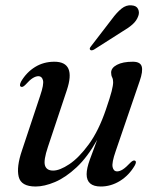

<svg xmlns="http://www.w3.org/2000/svg" viewBox="-20 -687 580 717"><path d="M484 -87Q491.5 -83.5 483 -68.5Q461.5 -32 427.8 -11.2Q394 9.5 356.5 9.5Q303.5 9.5 303.5 -36.5Q303.5 -58 315.5 -91Q327.5 -124 343 -165Q307 -100.5 266 -62.2Q225 -24 185.2 -7.2Q145.5 9.5 113 9.5Q58.5 9.5 49.8 -27Q41 -63.5 62 -125L130 -329.5Q144.5 -372 140.5 -387.2Q136.5 -402.5 123.5 -402.5Q114 -402.5 102.5 -395.5Q91 -388.5 74.5 -370Q64.5 -360 58.5 -363Q50.5 -366.5 59 -383Q79 -417 111 -436.8Q143 -456.5 183 -456.5Q265 -456.5 229.5 -350L159 -138.5Q142 -88 148 -69Q154 -50 178.5 -50Q203 -50 238.8 -73.8Q274.5 -97.5 311.5 -148Q348.5 -198.5 375.5 -278Q391.5 -324.5 397 -346.5Q402.5 -368.5 402.5 -380Q402.5 -391 398.8 -398.2Q395 -405.5 395 -416Q395 -433.5 416.8 -445Q438.5 -456.5 476 -456.5Q504 -456.5 509.2 -438.8Q514.5 -421 501.5 -384L412 -122.5Q397 -79.5 400.5 -63.2Q404 -47 417.5 -47Q427 -47 438.5 -54.2Q450 -61.5 468 -80.5Q478 -90 484 -87ZM397 -614.5Q416 -640.5 433.8 -654.8Q451.5 -669 471 -667Q489.5 -666 495.5 -653.5Q501.5 -641 496.5 -627.5Q490.5 -610 475.5 -596.5Q460.5 -583 438 -570L330.5 -501.5Q320 -496.5 316.5 -501.5Q312.5 -505.5 320.5 -515Z"/></svg>

Font: Fraunces 72pt
Style: Italic
Weight: 400
Italic angle: -16°
Version: Version 1.000;[b76b70a41]